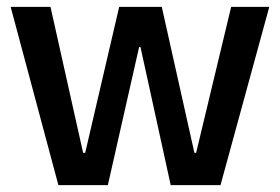

<svg xmlns="http://www.w3.org/2000/svg" viewBox="-20 -539 815 559"><path d="M150 0 11 -519H127L222 -94H228L327 -519H451L546 -94H551L653 -519H764L622 0H477L389 -402H385L294 0Z"/></svg>

Font: Bricolage Grotesque 48pt Medium
Style: Regular
Weight: 500
Designer: Mathieu Triay
Foundry: Atelier Triay
Version: Version 1.000; ttfautohint (v1.8.4.7-5d5b);gftools[0.9.32]